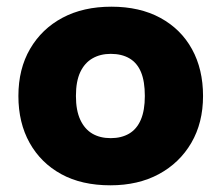

<svg xmlns="http://www.w3.org/2000/svg" viewBox="-20 -545 662 574"><path d="M310 9Q224 9 163 -24.5Q102 -58 68.5 -118Q35 -178 35 -258Q35 -339 70 -399Q105 -459 167 -492Q229 -525 313 -525Q398 -525 459.5 -491.5Q521 -458 554 -398Q587 -338 587 -258Q587 -178 552 -118Q517 -58 455 -24.5Q393 9 310 9ZM311 -132Q343 -132 366 -145.5Q389 -159 401 -187Q413 -215 413 -258Q413 -302 401.5 -329.5Q390 -357 367 -370.5Q344 -384 311 -384Q280 -384 256.5 -370.5Q233 -357 220 -329.5Q207 -302 207 -258Q207 -215 220 -187Q233 -159 256 -145.5Q279 -132 311 -132Z"/></svg>

Font: REM Medium
Style: Bold
Weight: 700
Version: Version 1.005;gftools[0.9.28]